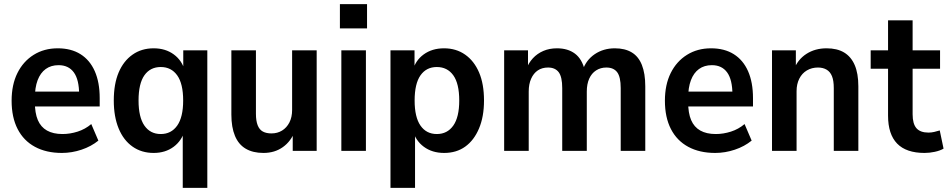

<svg xmlns="http://www.w3.org/2000/svg" viewBox="-20 -734 4610 934"><path d="M281 10Q205 10 150 -19.8Q95 -49.5 65.8 -106.2Q36.5 -163 36.5 -244Q36.5 -322 64.8 -378.8Q93 -435.5 143.8 -467.2Q194.5 -499 261 -499Q326 -499 371.5 -470.5Q417 -442 441 -387.8Q465 -333.5 465 -257V-216H133V-288.5H380L365 -273Q365 -346.5 339.2 -381.8Q313.5 -417 265 -417Q228 -417 202.2 -398.2Q176.5 -379.5 163 -343.8Q149.5 -308 149.5 -255.5V-238.5Q149.5 -184 164 -150Q178.5 -116 208.5 -99Q238.5 -82 284 -82Q321 -82 357.8 -93.8Q394.5 -105.5 424 -130.5L458.5 -50Q423.5 -21.5 376.5 -5.8Q329.5 10 281 10Z M869 180V-102H879.5Q865 -50 824.8 -20Q784.5 10 727.5 10Q668.5 10 624.8 -20.8Q581 -51.5 557.2 -109Q533.5 -166.5 533.5 -245Q533.5 -325.5 557.2 -381.5Q581 -437.5 624.8 -468.2Q668.5 -499 727.5 -499Q785 -499 825.5 -469.2Q866 -439.5 880 -387.5H871.5V-489H988.5V180ZM762 -82Q813 -82 842 -123Q871 -164 871 -245Q871 -327 842 -367.5Q813 -408 762 -408Q711 -408 682.5 -367.8Q654 -327.5 654 -245Q654 -164 682.5 -123Q711 -82 762 -82Z M1261.5 10Q1210.5 10 1175.5 -10.5Q1140.5 -31 1123 -73Q1105.5 -115 1105.5 -176.5V-489H1225V-180.5Q1225 -146 1233.5 -124.5Q1242 -103 1258.8 -94Q1275.5 -85 1300.5 -85Q1329.5 -85 1352 -98.8Q1374.5 -112.5 1387.8 -138.2Q1401 -164 1401 -199V-489H1520.5V0H1404V-96.5H1414.5Q1396 -47 1356.2 -18.5Q1316.5 10 1261.5 10Z M1633.5 -596V-714H1765.5V-596ZM1640.5 0V-489H1760V0Z M1879.5 180V-489H1996.5V-387.5H1987Q2000 -439.5 2041 -469.2Q2082 -499 2140 -499Q2199 -499 2242.8 -468.2Q2286.5 -437.5 2310.5 -381.5Q2334.5 -325.5 2334.5 -245Q2334.5 -166.5 2310.2 -109Q2286 -51.5 2243.2 -20.8Q2200.5 10 2140.5 10Q2082.5 10 2041.8 -20Q2001 -50 1987.5 -102H1999V180ZM2105 -82Q2156 -82 2185 -123Q2214 -164 2214 -245Q2214 -327.5 2185 -367.8Q2156 -408 2105 -408Q2054 -408 2025.5 -367.5Q1997 -327 1997 -245Q1997 -164 2025.5 -123Q2054 -82 2105 -82Z M2432.5 0V-489H2548.5V-395.5H2539Q2551 -427.5 2572.2 -450.5Q2593.5 -473.5 2623 -486.2Q2652.5 -499 2689.5 -499Q2742.5 -499 2777 -473Q2811.5 -447 2825 -391.5H2814Q2831 -442 2873.2 -470.5Q2915.5 -499 2971 -499Q3020 -499 3053 -479.2Q3086 -459.5 3102.5 -418Q3119 -376.5 3119 -314V0H2999.5V-305.5Q2999.5 -360 2982.2 -382.8Q2965 -405.5 2929.5 -405.5Q2901.5 -405.5 2879.8 -391.5Q2858 -377.5 2846.2 -351.2Q2834.5 -325 2834.5 -288.5V0H2715V-305.5Q2715 -360 2697.8 -382.8Q2680.5 -405.5 2646 -405.5Q2617 -405.5 2596.2 -391.5Q2575.5 -377.5 2563.8 -351.2Q2552 -325 2552 -288.5V0Z M3459 10Q3383 10 3328 -19.8Q3273 -49.5 3243.8 -106.2Q3214.5 -163 3214.5 -244Q3214.5 -322 3242.8 -378.8Q3271 -435.5 3321.8 -467.2Q3372.5 -499 3439 -499Q3504 -499 3549.5 -470.5Q3595 -442 3619 -387.8Q3643 -333.5 3643 -257V-216H3311V-288.5H3558L3543 -273Q3543 -346.5 3517.2 -381.8Q3491.5 -417 3443 -417Q3406 -417 3380.2 -398.2Q3354.5 -379.5 3341 -343.8Q3327.5 -308 3327.5 -255.5V-238.5Q3327.5 -184 3342 -150Q3356.5 -116 3386.5 -99Q3416.5 -82 3462 -82Q3499 -82 3535.8 -93.8Q3572.5 -105.5 3602 -130.5L3636.5 -50Q3601.5 -21.5 3554.5 -5.8Q3507.5 10 3459 10Z M3735.5 0V-489H3851.5V-395.5H3842Q3860.5 -444.5 3902.8 -471.8Q3945 -499 4001 -499Q4052 -499 4086 -478.8Q4120 -458.5 4137.8 -417.5Q4155.5 -376.5 4155.5 -314V0H4036V-305.5Q4036 -342 4027.2 -363.5Q4018.5 -385 4001 -395.2Q3983.5 -405.5 3959 -405.5Q3929 -405.5 3905.2 -391.5Q3881.5 -377.5 3868.2 -351.2Q3855 -325 3855 -290.5V0Z M4477.5 10Q4388.5 10 4344.2 -35.5Q4300 -81 4300 -171.5V-399.5H4215.5V-489H4300V-635H4419.5V-489H4553V-399.5H4419.5V-178Q4419.5 -131.5 4438.2 -110.2Q4457 -89 4496.5 -89Q4510.5 -89 4524.5 -92.2Q4538.5 -95.5 4551.5 -99.5L4570 -11Q4553 -1 4527.5 4.5Q4502 10 4477.5 10Z"/></svg>

Font: Nunito Sans 12pt ExtraLight SemiCondensed
Style: Regular
Weight: 200
Width: 4
Version: Version 3.101;gftools[0.9.27]